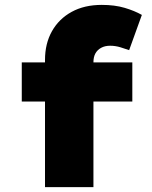

<svg xmlns="http://www.w3.org/2000/svg" viewBox="-20 -765 622 785"><path d="M164 0V-520Q164 -587 192.5 -637.5Q221 -688 273 -716.5Q325 -745 396 -745Q449 -745 489.5 -733Q530 -721 560 -704L508 -560Q494 -565 473 -571.5Q452 -578 430 -578Q409 -578 393.5 -569.5Q378 -561 370 -546.5Q362 -532 362 -510V0H264Q228 0 203.5 0Q179 0 164 0ZM69 -350V-510H521V-350Z"/></svg>

Font: Lexend Giga Black
Style: Regular
Weight: 900
Designer: Bonnie Shaver-Troup, Thomas Jockin
Foundry: Lexend
Version: Version 1.007